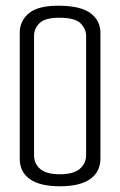

<svg xmlns="http://www.w3.org/2000/svg" viewBox="-20 -648 419 671"><path d="M189 3Q120 3 84.5 -22Q49 -47 49 -93V-534Q49 -575 81.5 -602Q114 -629 189 -628Q264 -627 297.5 -601Q331 -575 331 -533V-94Q331 -48 295.5 -22.5Q260 3 189 3ZM189 -39Q237 -39 259 -58Q281 -77 281 -106V-522Q281 -547 261.5 -566.5Q242 -586 187 -586Q137 -586 118 -567Q99 -548 99 -523V-105Q99 -76 120.5 -57.5Q142 -39 189 -39Z"/></svg>

Font: Smooch Sans Thin
Style: Regular
Weight: 400
Version: Version 1.010